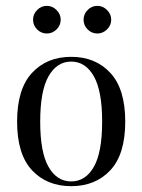

<svg xmlns="http://www.w3.org/2000/svg" viewBox="-20 -619 482 650"><path d="M404 -207.3Q404 -96.8 353.6 -42.7Q303.2 11.3 221 11.3Q138.7 11.3 88.3 -42.7Q37.9 -96.8 37.9 -207.3Q37.9 -317.7 88.3 -372.2Q138.7 -426.6 221 -426.6Q303.2 -426.6 353.6 -372.2Q404 -317.7 404 -207.3ZM116.1 -207.3Q116.1 -103.2 144.4 -54Q172.6 -4.8 221 -4.8Q269.4 -4.8 297.6 -54Q325.8 -103.2 325.8 -207.3Q325.8 -311.3 297.6 -360.9Q269.4 -410.5 221 -410.5Q172.6 -410.5 144.4 -360.9Q116.1 -311.3 116.1 -207.3ZM185.5 -552.4Q185.5 -533.1 171.4 -519.4Q157.3 -505.6 138.7 -505.6Q119.4 -505.6 105.6 -519.4Q91.9 -533.1 91.9 -552.4Q91.9 -571 105.6 -585.1Q119.4 -599.2 138.7 -599.2Q157.3 -599.2 171.4 -585.1Q185.5 -571 185.5 -552.4ZM356.5 -552.4Q356.5 -533.1 342.3 -519.4Q328.2 -505.6 309.7 -505.6Q290.3 -505.6 276.6 -519.4Q262.9 -533.1 262.9 -552.4Q262.9 -571 276.6 -585.1Q290.3 -599.2 309.7 -599.2Q328.2 -599.2 342.3 -585.1Q356.5 -571 356.5 -552.4Z"/></svg>

Font: Playfair Display
Style: Regular
Weight: 400
Designer: Claus Eggers Sørensen
Foundry: Claus Eggers Sørensen
Version: Version 1.005; ttfautohint (v1.2) -l 10 -r 42 -G 200 -x 21 -